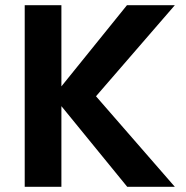

<svg xmlns="http://www.w3.org/2000/svg" viewBox="-20 -718 714 738"><path d="M216 -310 469 0H652L349 -348L652 -698H468L216 -386V-698H75V0H216Z"/></svg>

Font: Matrixport Bold
Style: Regular
Weight: 600
Designer: Ninad Kale (Devanagari), Jonny Pinhorn (Latin)
Foundry: Indian Type Foundry
Version: Version 2.000;PS 1.0;hotconv 1.0.79;makeotf.lib2.5.61930; tt